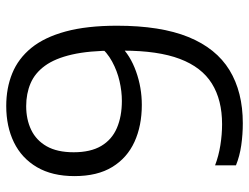

<svg xmlns="http://www.w3.org/2000/svg" viewBox="-112 -678 799 616"><g transform="rotate(90 288.0 -370.5)"><path d="M320.5 9.5Q263 9.5 215.8 -9.8Q168.5 -29 134.2 -71Q100 -113 81.5 -181Q63 -249 63 -346Q63 -485.5 99.2 -574.8Q135.5 -664 205.5 -706.8Q275.5 -749.5 376 -749.5Q412 -749.5 446.8 -744.5Q481.5 -739.5 511 -727.5V-660.5Q481 -672 446.5 -677.5Q412 -683 379 -683Q301 -683 248.5 -650.2Q196 -617.5 169.5 -547.5Q143 -477.5 143 -365.5V-337Q143 -256 155.5 -201.5Q168 -147 191.5 -114.8Q215 -82.5 248 -68.5Q281 -54.5 321 -54.5Q363.5 -54.5 397 -70.5Q430.5 -86.5 449.8 -120.2Q469 -154 469 -207Q469 -261 448.8 -295.2Q428.5 -329.5 391.2 -345.5Q354 -361.5 304 -361.5Q273.5 -361.5 240.8 -354Q208 -346.5 178 -330.2Q148 -314 126.5 -287.5V-355.5Q158 -388.5 209.8 -407Q261.5 -425.5 317 -425.5Q384 -425.5 435.5 -402Q487 -378.5 516.2 -330.8Q545.5 -283 545.5 -209.5Q545.5 -138 516.8 -89Q488 -40 437.2 -15.2Q386.5 9.5 320.5 9.5Z"/></g></svg>

Font: Encode Sans Condensed Thin
Style: Regular
Weight: 400
Version: Version 3.002